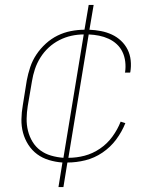

<svg xmlns="http://www.w3.org/2000/svg" viewBox="-20 -648 640 775"><path d="M216 107 232 8Q204 6 177.5 -2Q151 -10 130 -25.5Q109 -41 94.5 -63.5Q80 -86 73 -112Q66 -138 66.5 -166.5Q67 -195 72 -223L88 -323Q93 -350 102 -377Q111 -404 127 -428Q143 -452 165 -472Q187 -492 212.5 -504.5Q238 -517 266 -522.5Q294 -528 321 -528L338 -628H358L341 -528Q365 -527 388 -522.5Q411 -518 431.5 -508.5Q452 -499 468.5 -483.5Q485 -468 495 -448Q505 -428 507.5 -404.5Q510 -381 506 -357L505 -355H484L485 -357Q488 -378 485.5 -399Q483 -420 474.5 -438Q466 -456 451.5 -469.5Q437 -483 418.5 -491.5Q400 -500 380 -504Q360 -508 338 -509L256 -11Q289 -11 321.5 -19.5Q354 -28 383.5 -48Q413 -68 434 -97Q455 -126 467 -157L486 -151Q472 -116 449 -85Q426 -54 393.5 -32Q361 -10 324.5 -1Q288 8 252 8L236 107ZM236 -11 318 -509Q293 -509 268 -503.5Q243 -498 219.5 -486Q196 -474 176.5 -456Q157 -438 143 -415.5Q129 -393 121 -369Q113 -345 109 -320L92 -220Q88 -195 87.5 -169.5Q87 -144 93 -120Q99 -96 111.5 -75.5Q124 -55 143 -41Q162 -27 186 -20Q210 -13 236 -11Z"/></svg>

Font: Iosevka Thin Extended
Style: Italic
Weight: 100
Width: 7
Italic angle: -9°
Monospace: yes
Designer: Belleve Invis
Foundry: Belleve Invis
Version: Version 32.5.0; ttfautohint (v1.8.4)